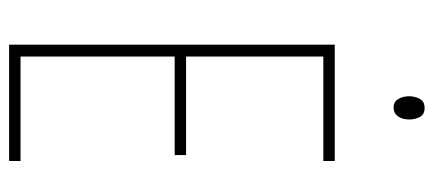

<svg xmlns="http://www.w3.org/2000/svg" viewBox="-285 -666 951 421"><g transform="rotate(90 190.5 -455.5)"><path d="M333 0H78V-714H333V-689H104V-388H320V-363H104V-25H333ZM217 -911Q231 -911 236.5 -900.5Q242 -890 242 -878Q242 -862 235 -852.5Q228 -843 216 -843Q203 -843 197 -853.5Q191 -864 191 -877Q191 -889 196.5 -900Q202 -911 217 -911Z"/></g></svg>

Font: Noto Sans Lao Looped ExtraCondensed Thin
Style: Regular
Weight: 100
Width: 2
Designer: Mark Frömberg, Ben Mitchell
Foundry: The Fontpad Ltd
Version: Version 1.002; ttfautohint (v1.8.4.7-5d5b)